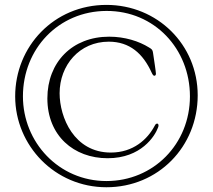

<svg xmlns="http://www.w3.org/2000/svg" viewBox="-20 -761 878 792"><path d="M419 11.4C632.5 11.4 795.5 -155.9 795.5 -367.9C795.5 -576.7 629.3 -740.8 419 -740.8C202.4 -740.8 42.3 -569.2 42.6 -362.9C43 -160.2 206.7 11.4 419 11.4ZM74.6 -363.6C74.6 -559.3 221.2 -715.2 419 -715.9C617.2 -716.6 763.5 -559.3 763.5 -363.6C763.5 -166.9 612.9 -14.2 419 -14.2C222.3 -14.2 74.6 -174.4 74.6 -363.6ZM175.4 -355.1C175.4 -201.3 284.4 -108.3 424 -108.3C562.5 -108.3 619.3 -200.3 631.7 -234.4C633.2 -238.3 633.9 -240.1 633.9 -242.9C633.9 -250.4 630 -251.1 628.2 -251.1C624.3 -251.1 621.4 -248.9 617.9 -241.8C588.4 -186.4 529.8 -131.7 437.1 -131.7C285.5 -131.7 225.9 -277.3 225.9 -376.4C225.9 -491.8 307.5 -589.1 428.6 -589.1C514.9 -589.1 570 -540.1 605.8 -460.9C609.7 -452.8 612.6 -448.5 616.8 -448.5C621.1 -448.5 623.2 -452.8 623.2 -456.7C623.2 -463.8 615.8 -513.1 611.2 -543.3C609.4 -555 607.2 -557.9 594.5 -565.3C553.6 -590.9 495 -609.7 430.4 -609.7C278.1 -609.7 175.4 -504.6 175.4 -355.1Z"/></svg>

Font: Margiela Serif Light
Style: Regular
Weight: 300
Designer: Andreas Faust, Stefan Endress
Version: Version 1.002;FEAKit 1.0